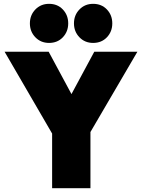

<svg xmlns="http://www.w3.org/2000/svg" viewBox="-20 -982 741 1002"><path d="M252 0V-285L4 -712H234L353 -491L472 -712H697L452 -293V0ZM236 -758Q193 -758 164.5 -787.5Q136 -817 136 -860Q136 -903 164.5 -932.5Q193 -962 236 -962Q280 -962 308 -932.5Q336 -903 336 -860Q336 -817 308 -787.5Q280 -758 236 -758ZM466 -758Q423 -758 394.5 -787.5Q366 -817 366 -860Q366 -903 394.5 -932.5Q423 -962 466 -962Q510 -962 538 -932.5Q566 -903 566 -860Q566 -817 538 -787.5Q510 -758 466 -758Z"/></svg>

Font: Outfit Black
Style: Regular
Weight: 900
Designer: Rodrigo Fuenzalida
Foundry: fragTYPE
Version: Version 1.100; ttfautohint (v1.8.4.7-5d5b)